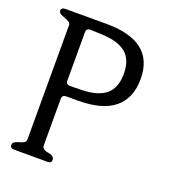

<svg xmlns="http://www.w3.org/2000/svg" viewBox="-124 -758 761 851"><g transform="rotate(20 257.0 -332.0)"><path d="M459 -486Q459 -395 402 -348Q345 -301 230 -301H176Q156 -301 156 -283V-63Q156 -43 186 -39Q215 -34 215 -15Q215 0 196 0H40Q20 0 20 -15Q20 -26 29 -31Q38 -36 49.5 -39Q61 -42 70 -47Q79 -52 79 -63V-602Q79 -611 70 -616.5Q61 -622 49.5 -626Q38 -630 29 -635Q20 -640 20 -649Q20 -664 40 -664H233Q459 -664 459 -486ZM381 -482Q381 -548 344 -579Q307 -610 231 -613L179 -615Q156 -617 156 -597V-368Q156 -350 175 -350L231 -351Q306 -353 343.5 -384Q381 -415 381 -482Z"/></g></svg>

Font: Jura
Style: Regular
Weight: 400
Designer: Ed Merritt
Foundry: Ten by Twenty
Version: Version 1.007